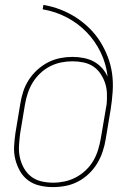

<svg xmlns="http://www.w3.org/2000/svg" viewBox="-20 -755 540 783"><path d="M196 8Q169 8 142.5 2Q116 -4 95.5 -19Q75 -34 62 -56.5Q49 -79 42.5 -105Q36 -131 37.5 -158.5Q39 -186 43 -213L63 -333Q67 -358 75 -382.5Q83 -407 97.5 -429.5Q112 -452 132.5 -470.5Q153 -489 176.5 -501Q200 -513 225.5 -518Q251 -523 275 -523Q299 -523 321.5 -518.5Q344 -514 362.5 -504Q381 -494 395.5 -478Q410 -462 419 -442Q413 -495 390.5 -541.5Q368 -588 333 -624Q298 -660 252.5 -684Q207 -708 154 -717L157 -735Q193 -729 226.5 -716Q260 -703 289.5 -684Q319 -665 344 -640.5Q369 -616 387.5 -587Q406 -558 419 -524.5Q432 -491 437 -455.5Q442 -420 439.5 -382Q437 -344 431 -307L411 -187Q407 -162 398.5 -136.5Q390 -111 376 -88Q362 -65 342 -46Q322 -27 298 -14.5Q274 -2 248 3Q222 8 196 8ZM197 -10Q220 -10 243.5 -15Q267 -20 289 -31.5Q311 -43 329.5 -60.5Q348 -78 360.5 -99.5Q373 -121 380 -144Q387 -167 391 -190L415 -331Q417 -353 416 -375.5Q415 -398 408 -418Q401 -438 389 -455.5Q377 -473 359.5 -484.5Q342 -496 320 -500.5Q298 -505 275 -505Q253 -505 230 -500.5Q207 -496 185 -485Q163 -474 144.5 -456.5Q126 -439 113.5 -418.5Q101 -398 93.5 -375.5Q86 -353 82 -330L62 -210Q59 -186 57.5 -161Q56 -136 61 -113Q66 -90 77.5 -69.5Q89 -49 107 -35Q125 -21 148.5 -15.5Q172 -10 197 -10Z"/></svg>

Font: Iosevka SS18 Thin
Style: Italic
Weight: 100
Italic angle: -9°
Monospace: yes
Designer: Belleve Invis
Foundry: Belleve Invis
Version: Version 25.1.1; ttfautohint (v1.8.4)